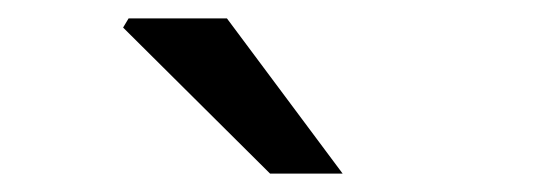

<svg xmlns="http://www.w3.org/2000/svg" viewBox="-20 -759 586 209"><path d="M274 -570 114 -729 120 -739H227L353 -570Z"/></svg>

Font: Source Sans 3 Medium
Style: Regular
Weight: 500
Designer: Paul D. Hunt
Foundry: Adobe
Version: Version 3.052;hotconv 1.1.0;makeotfexe 2.6.0